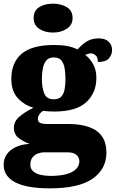

<svg xmlns="http://www.w3.org/2000/svg" viewBox="-34 -797 633 1050"><path d="M239 233Q112 233 49 200Q-14 167 -14 103Q-14 71 3.5 46.5Q21 22 53 7Q85 -8 128 -10Q97 -21 69.5 -41Q42 -61 42 -98Q42 -133 71.5 -158.5Q101 -184 149 -208Q99 -222 63.5 -260Q28 -298 28 -366Q28 -455 84.5 -503Q141 -551 262 -551Q302 -551 332 -545.5Q362 -540 390 -527Q407 -545 423.5 -558.5Q440 -572 460 -579.5Q480 -587 507 -587Q542 -587 560.5 -568.5Q579 -550 579 -524Q579 -498 562 -478Q545 -458 501 -458Q501 -485 488 -495Q475 -505 465 -505Q454 -505 446 -502Q438 -499 432 -497Q458 -477 475.5 -446Q493 -415 493 -371Q493 -289 437.5 -238Q382 -187 262 -187Q252 -187 232 -188Q212 -189 204 -191Q194 -188 183.5 -174.5Q173 -161 173 -146Q173 -131 186 -125Q199 -119 216 -119H336Q408 -119 455 -101.5Q502 -84 525 -49.5Q548 -15 548 37Q548 128 472 180.5Q396 233 239 233ZM242 165Q291 165 326.5 156Q362 147 381 128.5Q400 110 400 84Q400 65 384.5 50.5Q369 36 335 36H206Q192 36 174.5 42Q157 48 144.5 63Q132 78 132 104Q132 126 147 139.5Q162 153 187.5 159Q213 165 242 165ZM260 -254Q288 -254 301.5 -269Q315 -284 319.5 -309.5Q324 -335 324 -365Q324 -396 319.5 -423Q315 -450 301.5 -466.5Q288 -483 260 -483Q233 -483 219 -466Q205 -449 200 -422Q195 -395 195 -364Q195 -320 207.5 -287Q220 -254 260 -254ZM256 -619Q211 -619 180.5 -639.5Q150 -660 150 -698Q150 -739 180.5 -758Q211 -777 256 -777Q299 -777 331 -758Q363 -739 363 -698Q363 -660 331 -639.5Q299 -619 256 -619Z"/></svg>

Font: Noto Serif Armenian Black
Style: Regular
Weight: 900
Version: Version 2.007